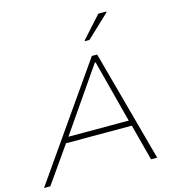

<svg xmlns="http://www.w3.org/2000/svg" viewBox="-136 -1035 1062 1147"><g transform="rotate(-15 395.0 -461.0)"><path d="M-6 0 474 -688H507L694 0H656L597 -224H190L33 0ZM214 -258H587L486 -645H481ZM457 -784V-789L577 -922H626V-917L485 -784Z"/></g></svg>

Font: Saira Expanded Thin
Style: Italic
Weight: 250
Width: 7
Italic angle: -12°
Designer: Hector Gatti with collaboration of the Omnibus-Type team
Foundry: Omnibus-Type
Version: Version 1.101